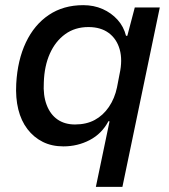

<svg xmlns="http://www.w3.org/2000/svg" viewBox="-20 -558 656 745"><path d="M352 167 405 -87 401 -88Q375 -39 328 -14.5Q281 10 226 10Q181 10 146 -7.5Q111 -25 86.5 -57Q62 -89 51 -133.5Q40 -178 43 -233Q48 -325 80.5 -393.5Q113 -462 169.5 -500Q226 -538 303 -538Q344 -538 378 -523Q412 -508 436 -481.5Q460 -455 469 -419H474L503 -529H600L455 167ZM271 -75Q315 -75 347.5 -92.5Q380 -110 402.5 -143Q425 -176 434 -219L444 -271Q456 -325 444.5 -366Q433 -407 402 -430Q371 -453 323 -453Q271 -453 233 -425.5Q195 -398 173.5 -350Q152 -302 150 -238Q147 -188 161 -151Q175 -114 203 -94.5Q231 -75 271 -75Z"/></svg>

Font: Mona Sans ExtraLight Medium
Style: Italic
Weight: 500
Italic angle: -11.6951°
Version: Version 2.000